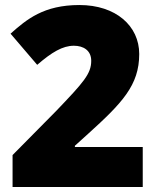

<svg xmlns="http://www.w3.org/2000/svg" viewBox="-20 -744 626 764"><path d="M548 0V-159H278V-164L330 -211C466 -334 534 -405 534 -529C534 -641 441 -724 296 -724C154 -724 86 -667 22 -610L128 -486C186 -536 229 -562 274 -562C311 -562 343 -544 343 -502C343 -450 312 -416 204 -303L30 -127V0Z"/></svg>

Font: Noto Sans Canadian Aboriginal Black
Style: Regular
Weight: 900
Designer: Monotype Design Team, Typotheque's Kevin King
Foundry: Monotype Imaging Inc.
Version: Version 2.004